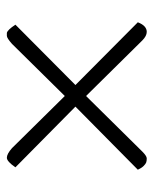

<svg xmlns="http://www.w3.org/2000/svg" viewBox="36 -540 448 560"><g transform="rotate(90 260.0 -260.0)"><path d="M468 -81Q451 -56 440 -56Q429 -56 412 -71L260 -225L108 -71Q91 -56 84.5 -56Q78 -56 76 -56Q67 -58 52 -81L228 -256L45 -438Q55 -464 73 -464Q85 -464 98 -451L260 -287L422 -451Q435 -464 442 -464Q449 -464 453.5 -462.5Q458 -461 464 -455Q470 -449 475 -438L291 -256Z"/></g></svg>

Font: Sedan
Style: Regular
Weight: 400
Designer: Sebastian Salazar
Foundry: Sebastian Salazar
Version: Version 1.001